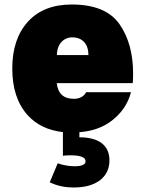

<svg xmlns="http://www.w3.org/2000/svg" viewBox="-20 -580 636 848"><path d="M566.4 -212.9C567.4 -227.1 567.9 -241.2 567.9 -254.4C567.9 -343.8 547.4 -417.5 506.8 -474.6C466.3 -531.7 396 -560.1 296.9 -560.1C213.4 -560.1 148.9 -534.7 103 -483.9C57.1 -433.1 34.2 -364.3 34.2 -277.3C34.2 -189.9 57.1 -120.6 103 -70.3C141.6 -28.3 192.9 -3.9 257.8 3.4V107.9C268.1 106.4 279.3 106 291.5 106C335.9 106 357.9 114.7 357.9 132.3C357.9 147 341.3 154.3 308.1 154.3C284.2 154.3 253.9 148.4 234.9 141.1L199.7 225.1C232.4 241.2 267.1 248 306.6 248C355 248 393.1 237.3 421.4 216.3C449.2 194.8 463.4 165.5 463.4 127.9C463.4 62 416.5 26.4 330.6 26.4V3.9C387.2 -0.5 434.6 -17.1 472.2 -45.9C516.6 -79.6 545.4 -122.1 558.6 -172.9H360.4C350.1 -152.8 330.6 -143.6 305.7 -143.6C261.2 -143.6 235.8 -166.5 230.5 -212.9ZM231.4 -336.9C231.4 -383.8 259.8 -415 299.3 -415C343.8 -415 370.6 -385.7 370.6 -336.9Z"/></svg>

Font: Estedad Black
Style: Regular
Weight: 900
Designer: Amin Abedi
Version: Version 7.3